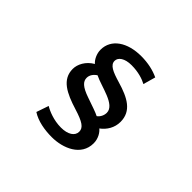

<svg xmlns="http://www.w3.org/2000/svg" viewBox="-187 -1040 1373 1373"><g transform="rotate(45 500.0 -353.0)"><path d="M678.7 -653 704.8 -746.4C656.8 -769.5 596.3 -783.6 526.9 -783.6C388.1 -783.6 288 -718 288 -610.2C287.8 -570.4 308.2 -529 331.8 -509.5C272.7 -475.4 244.5 -418.8 244.5 -372.2C244.5 -265.6 338.1 -220.5 462.5 -182C560 -152.1 595.2 -128.2 595.2 -87.8C595.2 -44.1 550.8 -15.9 481.6 -15.9C407.8 -15.9 342.7 -43.7 310.4 -63.5L278.6 29.4C333.7 65.7 411.3 78.9 483.4 78.9C596.9 78.9 727 25.3 727 -102C727 -151.3 700.9 -189.3 680.1 -205.5C724.2 -238.1 754.5 -286.9 754.5 -346.3C754.5 -455.4 667.9 -501.9 545.3 -537.7C462.2 -562.2 415.4 -582.8 415.4 -624.9C415.4 -659.6 453.9 -688.9 523.4 -688.9C593.6 -688.9 646.1 -670.7 678.7 -653ZM359.9 -397.5C359.9 -424.8 376.2 -448.6 402.4 -465.7C480.9 -426.2 639.1 -405.9 639.1 -322.6C639.1 -296.1 625.7 -269.5 604.5 -254.5C581.2 -267.1 532.7 -282.9 470.2 -304.7C385.3 -333.4 359.9 -362 359.9 -397.5Z"/></g></svg>

Font: Source Han Sans JP VF
Style: Regular
Weight: 250
Designer: Ryoko NISHIZUKA 西塚涼子 (kana, bopomofo & ideographs); Paul D. Hunt (Latin, Greek & Cyrillic); Sandoll Communications 산돌커뮤니
Foundry: Adobe
Version: Version 2.004;hotconv 1.0.118;makeotfexe 2.5.65603